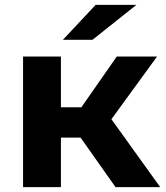

<svg xmlns="http://www.w3.org/2000/svg" viewBox="-20 -771 682 791"><path d="M456 0 276 -255 403 -330 640 0ZM75 0V-538H231V0ZM185 -204V-329H373V-204ZM418 -251 272 -267 461 -538H627ZM239 -607 374 -751H542L361 -607Z"/></svg>

Font: MOST Montserrat
Style: Bold
Weight: 700
Designer: Julieta Ulanovsky
Foundry: Julieta Ulanovsky
Version: Version 8.000;March 11, 2024;FontCreator 15.0.0.2926 64-bit